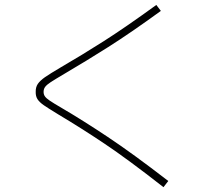

<svg xmlns="http://www.w3.org/2000/svg" viewBox="-20 -738 904 785"><path d="M217.8 -270.5Q176.8 -295.4 158.9 -307.9Q141.1 -320.3 133.3 -332.5Q125.5 -344.7 126 -362.3Q125.5 -381.3 134.5 -394.8Q143.6 -408.2 163.8 -422.4Q184.1 -436.5 230.5 -463.9Q313 -511.7 403.6 -569.3Q494.1 -627 619.1 -717.8L637.7 -693.4Q513.2 -603 422.6 -545.7Q332 -488.3 247.1 -438.5Q204.1 -413.1 188 -402.6Q171.9 -392.1 165 -383.3Q158.2 -374.5 158.2 -362.3Q158.2 -351.6 163.8 -343.8Q169.4 -335.9 183.8 -326.2Q198.2 -316.4 233.4 -295.9Q318.4 -246.1 420.4 -178.2Q522.5 -110.4 668 2L648.4 27.3Q502.4 -86.9 407.2 -150.6Q312 -214.4 217.8 -270.5Z"/></svg>

Font: Pretendard GOV Thin
Style: Regular
Weight: 100
Designer: Base glyphs from Inter by Rasmus Andersson; Hangeul glyphs from Noto Sans CJK(Source Han Sans) by Jang Soo-young and Kan
Foundry: Kil Hyung-jin
Version: Version 1.309